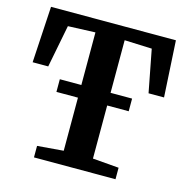

<svg xmlns="http://www.w3.org/2000/svg" viewBox="-108 -847 933 952"><g transform="rotate(15 358.0 -371.5)"><path d="M283.5 -70V-677.5L143.5 -672L101 -454H21L38 -743H679L695.5 -454H616L574 -672L433.5 -677.5V-70L568 -59V0H149.5V-59ZM544 -407.5V-342.5H173V-407.5Z"/></g></svg>

Font: Merriweather 20pt
Style: Bold
Weight: 700
Version: Version 2.100